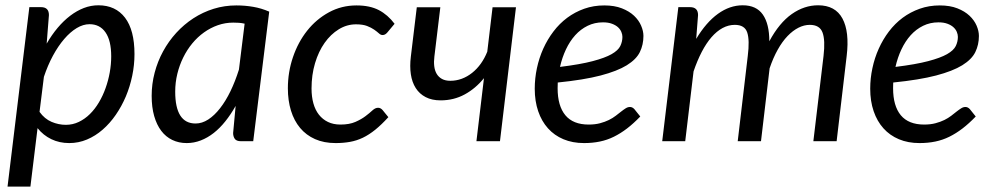

<svg xmlns="http://www.w3.org/2000/svg" viewBox="-20 -534 3763 726"><path d="M129.5 -111Q148.5 -84.5 175 -73.2Q201.5 -62 229 -62Q255 -62 278 -73Q301 -84 320 -102.8Q339 -121.5 354 -146.8Q369 -172 379.2 -200.8Q389.5 -229.5 395 -260.2Q400.5 -291 400.5 -321Q400.5 -380.5 379 -411.5Q357.5 -442.5 318.5 -442.5Q294.5 -442.5 270 -427.8Q245.5 -413 222.8 -386.5Q200 -360 180.2 -323.5Q160.5 -287 146 -243.5ZM156.5 -369Q175.5 -402 198 -428.8Q220.5 -455.5 245.5 -474.5Q270.5 -493.5 297.2 -503.8Q324 -514 352 -514Q417 -514 452.8 -467Q488.5 -420 488.5 -329.5Q488.5 -288.5 480 -247.5Q471.5 -206.5 455.8 -169.2Q440 -132 417.8 -99.8Q395.5 -67.5 368.2 -43.8Q341 -20 309 -6.5Q277 7 242 7Q204.5 7 174 -7.8Q143.5 -22.5 122 -49.5L95 171.5H8.5L91 -507H135Q165 -507 165 -477Z M905 -444.5Q894 -447 883.2 -447.8Q872.5 -448.5 862 -448.5Q832 -448.5 804 -438.8Q776 -429 751.5 -411.5Q727 -394 707 -369.8Q687 -345.5 672.8 -316.5Q658.5 -287.5 650.5 -254.8Q642.5 -222 642.5 -187.5Q642.5 -67 719.5 -67Q744 -67 767.5 -82.2Q791 -97.5 812.2 -124.8Q833.5 -152 851.5 -189.2Q869.5 -226.5 883.5 -271ZM871 -133.5Q853 -101.5 832.2 -75.5Q811.5 -49.5 788.2 -31.2Q765 -13 739.2 -3Q713.5 7 686 7Q656 7 631.5 -4.8Q607 -16.5 589.8 -39.2Q572.5 -62 563 -95.2Q553.5 -128.5 553.5 -171.5Q553.5 -216.5 564.8 -259.2Q576 -302 596.8 -340Q617.5 -378 646.5 -409.8Q675.5 -441.5 711.2 -464.8Q747 -488 788 -500.8Q829 -513.5 874 -513.5Q906.5 -513.5 937.2 -508.2Q968 -503 998 -490L937.5 0H891.5Q874 0 867.8 -9Q861.5 -18 861.5 -31Z M1448.5 -91Q1422.5 -62.5 1399 -43.5Q1375.5 -24.5 1352 -13.2Q1328.5 -2 1303.2 2.5Q1278 7 1249 7Q1205 7 1171.2 -8Q1137.5 -23 1114.8 -50.2Q1092 -77.5 1080.2 -115.8Q1068.5 -154 1068.5 -200Q1068.5 -261.5 1087.8 -318Q1107 -374.5 1141.5 -418Q1176 -461.5 1223.8 -487.5Q1271.5 -513.5 1328 -513.5Q1378.5 -513.5 1412.5 -495.8Q1446.5 -478 1472 -444L1444 -410.5Q1440.5 -406.5 1436.2 -404Q1432 -401.5 1426.5 -401.5Q1419.5 -401.5 1412.8 -407.8Q1406 -414 1395 -421.8Q1384 -429.5 1367.8 -435.8Q1351.5 -442 1326 -442Q1291.5 -442 1261 -423.2Q1230.5 -404.5 1207.5 -372Q1184.5 -339.5 1171.2 -295Q1158 -250.5 1158 -199.5Q1158 -168.5 1165 -143.2Q1172 -118 1186 -100.2Q1200 -82.5 1220.2 -72.8Q1240.5 -63 1267.5 -63Q1301 -63 1323.8 -73Q1346.5 -83 1362 -94.8Q1377.5 -106.5 1388.2 -116.5Q1399 -126.5 1409.5 -126.5Q1419 -126.5 1426.5 -118L1448.5 -91Z M1931 -506.5 1870.5 0H1781.5L1810 -238.5Q1778.5 -199.5 1737.2 -177Q1696 -154.5 1646 -154.5Q1613 -154.5 1589.5 -166.8Q1566 -179 1552 -201Q1538 -223 1533.5 -253.2Q1529 -283.5 1533.5 -320L1556 -506.5H1645L1622.5 -320Q1620 -300.5 1622 -283.8Q1624 -267 1631.2 -254.8Q1638.5 -242.5 1651.2 -235.5Q1664 -228.5 1683 -228.5Q1705 -228.5 1726 -236.2Q1747 -244 1765.2 -258.5Q1783.5 -273 1798 -293.2Q1812.5 -313.5 1822.5 -338.5L1842.5 -506.5Z M2260 -449.5Q2228.5 -449.5 2202 -436.5Q2175.5 -423.5 2155 -400.8Q2134.5 -378 2120 -347.2Q2105.5 -316.5 2097.5 -281Q2174.5 -290.5 2221 -302.8Q2267.5 -315 2292.5 -329.2Q2317.5 -343.5 2325.5 -360Q2333.5 -376.5 2333.5 -394.5Q2333.5 -403.5 2329.5 -413.2Q2325.5 -423 2316.8 -431Q2308 -439 2294 -444.2Q2280 -449.5 2260 -449.5ZM2401 -93.5Q2375.5 -67 2351 -48.2Q2326.5 -29.5 2301.2 -17Q2276 -4.5 2248.2 1.2Q2220.5 7 2188.5 7Q2145 7 2110.5 -7.5Q2076 -22 2052 -48.8Q2028 -75.5 2015 -113.5Q2002 -151.5 2002 -198.5Q2002 -237.5 2010.2 -276.2Q2018.5 -315 2034.2 -350Q2050 -385 2072.8 -415Q2095.5 -445 2124.8 -466.8Q2154 -488.5 2189.2 -501Q2224.5 -513.5 2265 -513.5Q2303.5 -513.5 2331.5 -502.5Q2359.5 -491.5 2377.5 -474.5Q2395.5 -457.5 2404.2 -437Q2413 -416.5 2413 -398Q2413 -365 2399.5 -337.2Q2386 -309.5 2350 -287.2Q2314 -265 2251 -248.5Q2188 -232 2089 -222Q2089 -216.5 2088.8 -211.2Q2088.5 -206 2088.5 -200.5Q2088.5 -133.5 2117.8 -98.2Q2147 -63 2206 -63Q2230 -63 2248.8 -68Q2267.5 -73 2282.2 -80.2Q2297 -87.5 2308.2 -96.2Q2319.5 -105 2328.8 -112.2Q2338 -119.5 2346 -124.5Q2354 -129.5 2362 -129.5Q2371.5 -129.5 2379 -121Z M2484 0 2545 -507H2589Q2619.5 -507 2619.5 -477L2612.5 -387Q2650 -449.5 2694.8 -481.8Q2739.5 -514 2788.5 -514Q2840 -514 2864.5 -478.8Q2889 -443.5 2889 -378Q2926.5 -447.5 2973.8 -480.8Q3021 -514 3073.5 -514Q3138.5 -514 3165.5 -464Q3192.5 -414 3181.5 -322.5L3143.5 0H3055.5L3094 -322.5Q3101 -382 3090.2 -411Q3079.5 -440 3042 -440Q3020.5 -440 2999.2 -429.2Q2978 -418.5 2958 -397.8Q2938 -377 2920.8 -346.2Q2903.5 -315.5 2890 -275.5V-275L2857.5 0H2769.5L2807.5 -322.5Q2815 -382 2805.5 -411Q2796 -440 2758.5 -440Q2734.5 -440 2712.2 -428Q2690 -416 2670.2 -393.2Q2650.5 -370.5 2633.5 -337.8Q2616.5 -305 2602.5 -264L2571 0Z M3528.5 -449.5Q3497 -449.5 3470.5 -436.5Q3444 -423.5 3423.5 -400.8Q3403 -378 3388.5 -347.2Q3374 -316.5 3366 -281Q3443 -290.5 3489.5 -302.8Q3536 -315 3561 -329.2Q3586 -343.5 3594 -360Q3602 -376.5 3602 -394.5Q3602 -403.5 3598 -413.2Q3594 -423 3585.2 -431Q3576.5 -439 3562.5 -444.2Q3548.5 -449.5 3528.5 -449.5ZM3669.5 -93.5Q3644 -67 3619.5 -48.2Q3595 -29.5 3569.8 -17Q3544.5 -4.5 3516.8 1.2Q3489 7 3457 7Q3413.5 7 3379 -7.5Q3344.5 -22 3320.5 -48.8Q3296.5 -75.5 3283.5 -113.5Q3270.5 -151.5 3270.5 -198.5Q3270.5 -237.5 3278.8 -276.2Q3287 -315 3302.8 -350Q3318.5 -385 3341.2 -415Q3364 -445 3393.2 -466.8Q3422.5 -488.5 3457.8 -501Q3493 -513.5 3533.5 -513.5Q3572 -513.5 3600 -502.5Q3628 -491.5 3646 -474.5Q3664 -457.5 3672.8 -437Q3681.5 -416.5 3681.5 -398Q3681.5 -365 3668 -337.2Q3654.5 -309.5 3618.5 -287.2Q3582.5 -265 3519.5 -248.5Q3456.5 -232 3357.5 -222Q3357.5 -216.5 3357.2 -211.2Q3357 -206 3357 -200.5Q3357 -133.5 3386.2 -98.2Q3415.5 -63 3474.5 -63Q3498.5 -63 3517.2 -68Q3536 -73 3550.8 -80.2Q3565.5 -87.5 3576.8 -96.2Q3588 -105 3597.2 -112.2Q3606.5 -119.5 3614.5 -124.5Q3622.5 -129.5 3630.5 -129.5Q3640 -129.5 3647.5 -121Z"/></svg>

Font: Lato 2
Style: Italic
Weight: 400
Italic angle: -7°
Designer: Lukasz Dziedzic with Adam Twardoch and Botio Nikoltchev
Foundry: tyPoland Lukasz Dziedzic
Version: Version 2.015; 2015-08-06; http://www.latofonts.com/